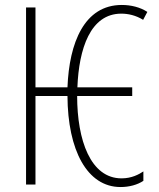

<svg xmlns="http://www.w3.org/2000/svg" viewBox="-20 -744 640 774"><path d="M466 10C501 10 534 1 558 -15V-53C540 -41 511 -25 470 -25C345 -25 291 -179 291 -357H513V-392H292C298 -547 344 -689 469 -689C497 -689 528 -682 557 -664L574 -696C545 -715 508 -724 471 -724C320 -724 259 -572 252 -392H123V-714H85V0H123V-357H252C253 -139 331 10 466 10Z"/></svg>

Font: Noto Sans Mono ExtraLight
Style: Regular
Weight: 200
Designer: Monotype Design Team
Foundry: Monotype Imaging Inc.
Version: Version 2.014